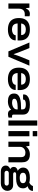

<svg xmlns="http://www.w3.org/2000/svg" viewBox="1910 -2674 954 4815"><g transform="rotate(90 2387.5 -267.0)"><path d="M68 0V-527H175L185 -439H192Q203 -465 220.5 -488Q238 -511 265.5 -525Q293 -539 329 -539Q346 -539 361.5 -536Q377 -533 388 -529V-411H335Q299 -411 273.5 -400Q248 -389 231 -368.5Q214 -348 206 -321Q198 -294 198 -261V0Z M723 12Q630 12 565.5 -17.5Q501 -47 467 -108Q433 -169 433 -263Q433 -357 466.5 -418Q500 -479 564.5 -509Q629 -539 721 -539Q811 -539 872.5 -509.5Q934 -480 965 -421Q996 -362 996 -273V-231H568Q570 -182 588.5 -150.5Q607 -119 641.5 -104.5Q676 -90 726 -90Q748 -90 772 -95.5Q796 -101 816 -112Q836 -123 849.5 -141Q863 -159 864 -183H994Q994 -138 975 -102Q956 -66 920.5 -40.5Q885 -15 835 -1.5Q785 12 723 12ZM569 -320H860Q860 -351 849.5 -373Q839 -395 820 -409.5Q801 -424 776 -430.5Q751 -437 722 -437Q677 -437 644 -424Q611 -411 592.5 -385Q574 -359 569 -320Z M1269 0 1046 -527H1185L1285 -280Q1292 -264 1301 -238Q1310 -212 1320 -184Q1330 -156 1337 -134H1343Q1350 -155 1359 -182.5Q1368 -210 1377 -236.5Q1386 -263 1393 -280L1493 -527H1627L1404 0Z M1967 12Q1874 12 1809.5 -17.5Q1745 -47 1711 -108Q1677 -169 1677 -263Q1677 -357 1710.5 -418Q1744 -479 1808.5 -509Q1873 -539 1965 -539Q2055 -539 2116.5 -509.5Q2178 -480 2209 -421Q2240 -362 2240 -273V-231H1812Q1814 -182 1832.5 -150.5Q1851 -119 1885.5 -104.5Q1920 -90 1970 -90Q1992 -90 2016 -95.5Q2040 -101 2060 -112Q2080 -123 2093.5 -141Q2107 -159 2108 -183H2238Q2238 -138 2219 -102Q2200 -66 2164.5 -40.5Q2129 -15 2079 -1.5Q2029 12 1967 12ZM1813 -320H2104Q2104 -351 2093.5 -373Q2083 -395 2064 -409.5Q2045 -424 2020 -430.5Q1995 -437 1966 -437Q1921 -437 1888 -424Q1855 -411 1836.5 -385Q1818 -359 1813 -320Z M2520 12Q2486 12 2451.5 5.5Q2417 -1 2388.5 -17.5Q2360 -34 2343 -63.5Q2326 -93 2326 -140Q2326 -199 2355.5 -234.5Q2385 -270 2438.5 -288.5Q2492 -307 2565 -313Q2638 -319 2724 -319V-352Q2724 -380 2712.5 -399Q2701 -418 2674.5 -427.5Q2648 -437 2601 -437Q2560 -437 2532.5 -429.5Q2505 -422 2491.5 -409.5Q2478 -397 2478 -381V-368H2350Q2349 -373 2349 -377.5Q2349 -382 2349 -388Q2349 -434 2379.5 -468Q2410 -502 2467.5 -520.5Q2525 -539 2606 -539Q2689 -539 2744 -520.5Q2799 -502 2826.5 -464Q2854 -426 2854 -366V-129Q2854 -110 2863.5 -101Q2873 -92 2889 -92H2930V-5Q2920 -1 2897.5 5Q2875 11 2845 11Q2810 11 2787.5 1.5Q2765 -8 2752.5 -25.5Q2740 -43 2735 -66H2728Q2706 -42 2674.5 -24.5Q2643 -7 2604.5 2.5Q2566 12 2520 12ZM2556 -92Q2587 -92 2617 -100Q2647 -108 2671 -122.5Q2695 -137 2709.5 -159Q2724 -181 2724 -208V-233Q2641 -233 2581 -226Q2521 -219 2489 -200.5Q2457 -182 2457 -148Q2457 -128 2470 -115.5Q2483 -103 2505.5 -97.5Q2528 -92 2556 -92Z M3001 0V-724H3131V0Z M3267 -610V-724H3397V-610ZM3267 0V-527H3397V0Z M3533 0V-527H3640L3650 -447H3658Q3681 -478 3712 -498.5Q3743 -519 3779.5 -529Q3816 -539 3854 -539Q3916 -539 3960 -518.5Q4004 -498 4027.5 -454.5Q4051 -411 4051 -341V0H3921V-318Q3921 -349 3913 -370Q3905 -391 3890 -403.5Q3875 -416 3853.5 -421.5Q3832 -427 3806 -427Q3768 -427 3735.5 -410Q3703 -393 3683 -363Q3663 -333 3663 -293V0Z M4286 190Q4246 190 4210.5 177Q4175 164 4153.5 136Q4132 108 4132 64Q4132 23 4158.5 -4.5Q4185 -32 4222 -46Q4195 -60 4180.5 -83Q4166 -106 4166 -136Q4166 -175 4194 -201Q4222 -227 4264 -234Q4225 -257 4204 -291Q4183 -325 4183 -366Q4183 -424 4213 -462Q4243 -500 4301 -519.5Q4359 -539 4443 -539Q4476 -539 4506 -535Q4536 -531 4562 -524Q4603 -545 4622.5 -571Q4642 -597 4645 -616H4769Q4768 -581 4753.5 -554Q4739 -527 4712.5 -509Q4686 -491 4649 -483Q4676 -462 4690 -432.5Q4704 -403 4704 -366Q4704 -311 4676.5 -272.5Q4649 -234 4595 -214Q4541 -194 4461 -194H4351Q4326 -194 4312.5 -184Q4299 -174 4299 -157Q4299 -141 4312 -130Q4325 -119 4352 -119H4619Q4687 -119 4726.5 -78Q4766 -37 4766 27Q4766 74 4741 111Q4716 148 4673.5 169Q4631 190 4577 190ZM4320 97H4573Q4590 97 4604 90.5Q4618 84 4626.5 71.5Q4635 59 4635 43Q4635 17 4618 3.5Q4601 -10 4577 -10H4323Q4297 -10 4280 4Q4263 18 4263 43Q4263 67 4279 82Q4295 97 4320 97ZM4444 -284Q4506 -284 4540 -304Q4574 -324 4574 -366Q4574 -409 4540 -428.5Q4506 -448 4444 -448Q4382 -448 4347.5 -428.5Q4313 -409 4313 -366Q4313 -337 4328.5 -319Q4344 -301 4373 -292.5Q4402 -284 4444 -284Z"/></g></svg>

Font: Archivo SemiExpanded SemiBold
Style: Regular
Weight: 600
Width: 6
Designer: Hector Gatti
Foundry: Omnibus-Type
Version: Version 2.001